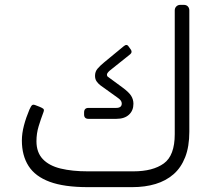

<svg xmlns="http://www.w3.org/2000/svg" viewBox="-20 -770 904 790"><path d="M341 0Q244 0 184.5 -22Q125 -44 97.5 -87Q70 -130 70 -192Q70 -221 78.5 -253.5Q87 -286 101 -319Q108 -335 113 -338Q118 -341 129 -336L142 -331Q152 -327 157.5 -323Q163 -319 159 -309Q148 -280 139 -250.5Q130 -221 130 -189Q130 -143 156 -115.5Q182 -88 229.5 -76.5Q277 -65 341 -65H529Q609 -65 654 -97.5Q699 -130 699 -218V-727Q699 -737 705.5 -743.5Q712 -750 722 -750H736Q747 -750 753 -743.5Q759 -737 759 -727V-228Q759 -167 742 -123.5Q725 -80 694 -53Q663 -26 620 -13Q577 0 524 0ZM344 -281Q326 -281 326 -299V-307Q326 -326 344 -326H458Q481 -326 481 -344Q481 -350 477.5 -355.5Q474 -361 464 -368L393 -419Q385 -425 378 -434.5Q371 -444 371 -458Q371 -475 381 -487Q391 -499 408 -513L488 -579Q495 -585 500 -585Q505 -585 509 -579L519 -565Q525 -555 516 -547L431 -479Q420 -469 420 -463Q420 -457 423.5 -454.5Q427 -452 431 -449L484 -410Q510 -391 519.5 -376Q529 -361 529 -343Q529 -315 510.5 -298Q492 -281 459 -281Z"/></svg>

Font: Rubik Light
Style: Regular
Weight: 300
Designer: Hubert and Fischer
Foundry: Hubert and Fischer
Version: Version 2.300;gftools[0.9.30]